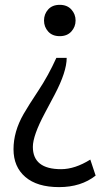

<svg xmlns="http://www.w3.org/2000/svg" viewBox="-20 -764 462 790"><path d="M35.6 0ZM161.1 -679.7Q161.1 -706 178.2 -725.1Q195.3 -744.1 225.8 -744.1Q256.3 -744.1 273.7 -724.8Q291 -705.6 291 -679.7Q291 -653.8 273.7 -634.5Q256.3 -615.2 225.8 -615.2Q195.3 -615.2 178.2 -634.3Q161.1 -653.3 161.1 -679.7ZM115.2 -159.7Q115.2 -67.9 231.4 -67.9Q288.1 -67.9 351.6 -107.4L373.5 -41.5Q313.5 5.9 223.1 5.9Q132.8 5.9 84.2 -35.9Q35.6 -77.6 35.6 -150.1Q35.6 -222.6 77.1 -294.9Q96.7 -329.1 137.7 -390.9Q178.7 -452.6 211.9 -525.9L254.4 -525.9Q254.4 -468.7 205.1 -375Q184.6 -335.9 164.1 -297.8Q115.2 -206 115.2 -159.7Z"/></svg>

Font: Oxygen
Style: Normal
Weight: 400
Designer: Vernon Adams
Foundry: Vernon Adams
Version: Version Release 0.2.2 webfont; ttfautohint (v0.8.52-bc40) -l